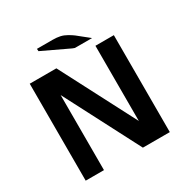

<svg xmlns="http://www.w3.org/2000/svg" viewBox="-190 -1026 1164 1192"><g transform="rotate(-30 392.5 -430.0)"><path d="M233 -860H346Q375 -860 398 -855Q421 -850 443.5 -837Q466 -824 480 -813.5Q494 -803 520.5 -781Q547 -759 563 -747H456H440Q438 -748 433 -749.5Q428 -751 424 -753L234 -843Q233 -849 233 -860ZM86 0V-695H277L557 -156V-695H689V0H496L217 -538V0Z"/></g></svg>

Font: Coval
Style: Heavy
Weight: 900
Foundry: Context Ltd
Version: Version 001.000